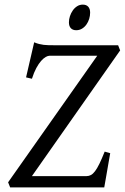

<svg xmlns="http://www.w3.org/2000/svg" viewBox="-20 -811 540 831"><path d="M118.2 -48.8H355Q364.7 -48.8 373.5 -53.5Q382.3 -58.1 391.4 -70.1Q400.4 -82 410.4 -102.5Q420.4 -123 433.1 -154.8L457 -147.9Q454.1 -131.8 450.7 -112.1Q447.3 -92.3 443.8 -72Q440.4 -51.8 437 -33Q433.6 -14.2 431.2 0H23.9L15.1 -22L400.9 -569.8H194.8Q187.5 -569.8 178 -564.5Q168.5 -559.1 158 -547.4Q147.5 -535.6 137.2 -516.6Q127 -497.6 118.2 -470.2L92.8 -476.1L127.9 -627.9Q139.6 -623 149.4 -620.6Q159.2 -618.2 168.9 -616.9Q178.7 -615.7 189 -615.5Q199.2 -615.2 211.9 -615.2H491.2L500 -592.8ZM370.1 -756.3Q370.1 -742.7 366 -729.2Q361.8 -715.8 354 -704.8Q346.2 -693.8 335 -687Q323.7 -680.2 310.1 -680.2Q294.9 -680.2 286.6 -689Q278.3 -697.8 278.3 -714.4Q278.3 -727.5 282.7 -741Q287.1 -754.4 294.9 -765.6Q302.7 -776.9 313.7 -783.9Q324.7 -791 338.4 -791Q353.5 -791 361.8 -782Q370.1 -772.9 370.1 -756.3Z"/></svg>

Font: Gentium Plus Am
Style: Italic
Weight: 400
Italic angle: -8°
Designer: J. Victor Gaultney, Annie Olsen, Iska Routamaa, Becca Hirsbrunner
Foundry: SIL International
Version: Version 5.000